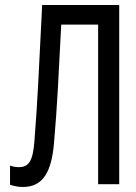

<svg xmlns="http://www.w3.org/2000/svg" viewBox="-20 -734 540 765"><path d="M71 11C152 11 185 -50 195 -162C209 -321 213 -430 224 -636H371V0H455V-714H148C134 -437 130 -333 117 -170C111 -93 95 -68 55 -68C42 -68 33 -70 20 -74V2C37 8 53 11 71 11Z"/></svg>

Font: Noto Sans Mono ExtraCondensed
Style: Regular
Weight: 400
Width: 2
Designer: Monotype Design Team
Foundry: Monotype Imaging Inc.
Version: Version 2.014